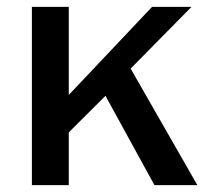

<svg xmlns="http://www.w3.org/2000/svg" viewBox="-20 -537 622 557"><path d="M552.5 0H428L286 -259L179.5 -153V0H72.5V-517H179.5V-261.5L421 -517H535.5L359 -338Z"/></svg>

Font: Public Sans Medium
Style: Regular
Weight: 500
Designer: The Public Sans Project Authors: Dan O. Williams and USWDS (Libre Franklin designed by Pablo Impallari and Rodrigo Fuenz
Version: Version 1.007